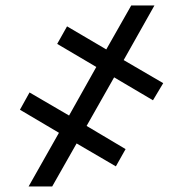

<svg xmlns="http://www.w3.org/2000/svg" viewBox="-20 -675 663 695"><path d="M293.5 -219.2 434.6 -135.3 399.4 -72.8 257.3 -155.8 168.9 0H83.5L193.4 -194.3L52.2 -277.8L86.9 -340.3L230 -256.8L328.6 -432.6L187 -516.1L222.7 -579.6L364.7 -496.1L455.1 -655.3H539.1L427.7 -457.5L570.8 -374L533.7 -312L393.1 -395Z"/></svg>

Font: Roboto-o
Style: o-Bold
Weight: 700
Designer: Google
Version: Version 2.134; 2016; ttfautohint (v1.6)